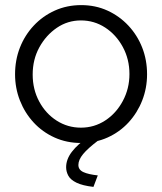

<svg xmlns="http://www.w3.org/2000/svg" viewBox="-20 -550 635 752"><path d="M297 10Q241 10 193.5 -11.5Q146 -33 111.5 -70.5Q77 -108 58 -156.5Q39 -205 39 -259Q39 -315 58 -363.5Q77 -412 112 -449.5Q147 -487 194.5 -508.5Q242 -530 298 -530Q354 -530 401 -508.5Q448 -487 483 -449.5Q518 -412 537 -363.5Q556 -315 556 -259Q556 -205 537 -156.5Q518 -108 483.5 -70.5Q449 -33 401.5 -11.5Q354 10 297 10ZM108 -258Q108 -200 133.5 -152.5Q159 -105 202 -77.5Q245 -50 297 -50Q349 -50 392 -78Q435 -106 461 -154.5Q487 -203 487 -260Q487 -318 461 -366Q435 -414 392 -442Q349 -470 297 -470Q245 -470 202.5 -441Q160 -412 134 -364.5Q108 -317 108 -258ZM239 105Q239 74 261.5 44.5Q284 15 329 -16H348L365 0Q324 31 305.5 53.5Q287 76 287 96Q287 115 306.5 124Q326 133 363 137L346 182Q303 177 279.5 165.5Q256 154 247.5 138Q239 122 239 105Z"/></svg>

Font: Raleway Thin
Style: Regular
Weight: 400
Version: Version 4.026